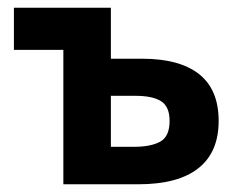

<svg xmlns="http://www.w3.org/2000/svg" viewBox="-20 -477 606 497"><path d="M144 -348H16V-457H267V-325H348Q445 -325 495.5 -285Q546 -245 546 -164Q546 -83 493.5 -41.5Q441 0 338 0H144ZM327 -97Q371 -97 395 -110.5Q419 -124 419 -164Q419 -201 397 -215Q375 -229 330 -229H267V-97Z"/></svg>

Font: Tilda Sans Bold
Style: Regular
Weight: 700
Designer: ParaType Ltd
Foundry: ParaType Ltd
Version: Version 1.009